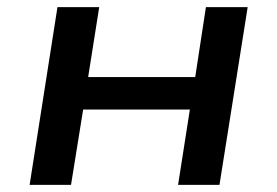

<svg xmlns="http://www.w3.org/2000/svg" viewBox="-20 -518 776 538"><path d="M63 0 141 -498H258L227 -302H527L557 -498H674L595 0H479L512 -211H213L179 0Z"/></svg>

Font: Nunito Sans 7pt SemiExpanded SemiBold
Style: Italic
Weight: 600
Width: 6
Italic angle: -9°
Designer: Vernon Adams
Foundry: Vernon Adams
Version: Version 3.101;gftools[0.9.27]